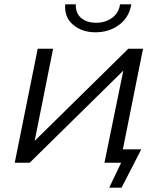

<svg xmlns="http://www.w3.org/2000/svg" viewBox="-20 -751 748 886"><path d="M484 115 539 0H462L549 -425L117 0H48L154 -526H225L140 -101L572 -526H640L547 -62H632L541 115ZM420 -602Q358 -602 317 -637Q276 -672 281 -731H330Q328 -691 354 -668.5Q380 -646 424 -646Q466 -646 497 -668.5Q528 -691 534 -731H586Q576 -671 530 -636.5Q484 -602 420 -602Z"/></svg>

Font: Montserrat
Style: Italic
Weight: 400
Italic angle: -11.3°
Designer: Julieta Ulanovsky
Foundry: Julieta Ulanovsky
Version: Version 9.000; ttfautohint (v1.8.4.7-5d5b)